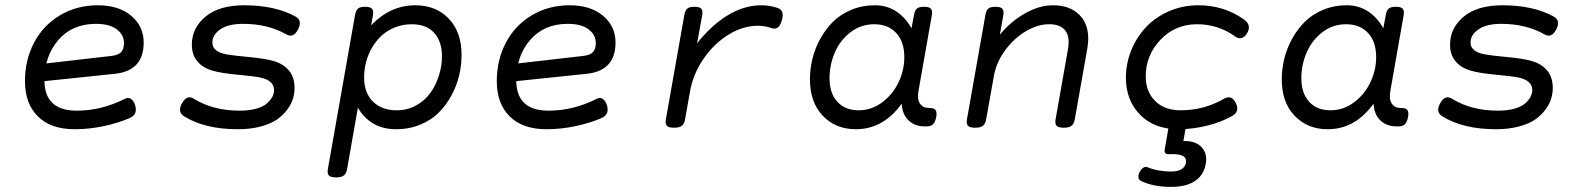

<svg xmlns="http://www.w3.org/2000/svg" viewBox="-20 -482 6036 732"><path d="M75.2 -172.9Q75.2 -86.9 124.5 -38.1Q173.8 10.7 265.1 10.7Q319.8 10.7 375.7 -1.2Q431.6 -13.2 475.1 -32.2Q505.9 -45.9 495.1 -81.1Q489.3 -99.1 478.3 -105.5Q467.3 -111.8 455.6 -105Q366.7 -60.1 272.5 -60.1Q149.4 -60.1 149.4 -176.3Q149.4 -268.1 202.4 -329.6Q255.4 -391.1 345.7 -391.1Q397 -391.1 424.8 -370.4Q452.6 -349.6 452.6 -317.4Q452.6 -294.9 441.7 -283.2Q430.7 -271.5 403.3 -268.6L139.2 -238.3L123 -169.9L418.5 -200.7Q527.8 -212.4 527.8 -319.8Q527.8 -381.8 480.2 -421.9Q432.6 -461.9 353 -461.9Q272 -461.9 208 -423.3Q144 -384.8 109.6 -318.8Q75.2 -252.9 75.2 -172.9Z M711.4 -312Q711.4 -273.4 731.9 -248.8Q752.4 -224.1 787.6 -213.4Q821.3 -203.1 884.8 -197.3Q948.2 -191.4 972.2 -186.5Q1024.9 -175.3 1024.9 -138.2Q1024.9 -126 1018.6 -113.5Q1012.2 -101.1 998.5 -88.4Q984.9 -75.7 957.8 -67.9Q930.7 -60.1 894 -60.1Q791.5 -60.1 718.3 -106Q692.4 -122.1 673.3 -87.4Q655.3 -54.7 682.6 -38.1Q761.7 10.7 886.7 10.7Q935.5 10.7 974.4 0.2Q1013.2 -10.3 1036.6 -26.9Q1060.1 -43.5 1075.7 -64.9Q1091.3 -86.4 1097.2 -106.4Q1103 -126.5 1103 -146.5Q1103 -187.5 1081.8 -212.9Q1060.5 -238.3 1024.4 -249Q991.7 -258.8 928.5 -264.6Q865.2 -270.5 842.8 -274.9Q789.6 -285.2 789.6 -319.8Q789.6 -349.1 819.8 -370.1Q850.1 -391.1 906.7 -391.1Q1001.5 -391.1 1072.3 -350.6Q1099.1 -335.4 1116.7 -370.6Q1133.8 -404.3 1106 -419.4Q1027.3 -461.9 911.1 -461.9Q815.4 -461.9 763.4 -418.5Q711.4 -375 711.4 -312Z M1395 -385.7 1401.9 -424.3Q1404.8 -441.4 1398.2 -448.7Q1391.6 -456.1 1372.6 -456.1H1371.6Q1352.5 -456.1 1344.5 -449Q1336.4 -441.9 1333.5 -424.3L1230 162.6Q1227.1 179.7 1233.9 187Q1240.7 194.3 1260.7 194.3H1261.7Q1281.2 194.3 1290.8 187Q1300.3 179.7 1303.2 162.6L1349.1 -97.7L1341.8 -76.2Q1390.1 10.7 1489.7 10.7Q1539.6 10.7 1581.8 -6.6Q1624 -23.9 1652.6 -52.5Q1681.2 -81.1 1701.2 -118.2Q1721.2 -155.3 1730.5 -194.3Q1739.7 -233.4 1739.7 -272.5Q1739.7 -359.4 1691.2 -410.6Q1642.6 -461.9 1563 -461.9Q1468.8 -461.9 1395 -385.7ZM1665 -268.1Q1665 -230 1653.3 -193.4Q1641.6 -156.7 1620.4 -127.2Q1599.1 -97.7 1565.7 -79.6Q1532.2 -61.5 1492.7 -61.5Q1435.5 -61.5 1401.9 -94.7Q1368.2 -127.9 1368.2 -187Q1368.2 -217.3 1376 -246.6Q1383.8 -275.9 1399.2 -301.8Q1414.6 -327.6 1436 -347.2Q1457.5 -366.7 1487.1 -378.2Q1516.6 -389.6 1550.3 -389.6Q1605.5 -389.6 1635.3 -356.7Q1665 -323.7 1665 -268.1Z M1874 -172.9Q1874 -86.9 1923.3 -38.1Q1972.7 10.7 2064 10.7Q2118.7 10.7 2174.6 -1.2Q2230.5 -13.2 2273.9 -32.2Q2304.7 -45.9 2293.9 -81.1Q2288.1 -99.1 2277.1 -105.5Q2266.1 -111.8 2254.4 -105Q2165.5 -60.1 2071.3 -60.1Q1948.2 -60.1 1948.2 -176.3Q1948.2 -268.1 2001.2 -329.6Q2054.2 -391.1 2144.5 -391.1Q2195.8 -391.1 2223.6 -370.4Q2251.5 -349.6 2251.5 -317.4Q2251.5 -294.9 2240.5 -283.2Q2229.5 -271.5 2202.1 -268.6L1938 -238.3L1921.9 -169.9L2217.3 -200.7Q2326.7 -212.4 2326.7 -319.8Q2326.7 -381.8 2279.1 -421.9Q2231.4 -461.9 2151.9 -461.9Q2070.8 -461.9 2006.8 -423.3Q1942.9 -384.8 1908.4 -318.8Q1874 -252.9 1874 -172.9Z M2637.7 -316.9 2657.2 -424.3Q2660.2 -441.4 2653.6 -448.7Q2647 -456.1 2627.9 -456.1H2627Q2607.9 -456.1 2599.9 -449Q2591.8 -441.9 2588.9 -424.3L2518.6 -26.9Q2515.6 -9.8 2522.5 -2.4Q2529.3 4.9 2549.3 4.9H2550.3Q2569.8 4.9 2579.3 -2.4Q2588.9 -9.8 2591.8 -26.9L2610.4 -131.8Q2622.1 -199.7 2662.4 -258.1Q2702.6 -316.4 2757.8 -350.1Q2813 -383.8 2869.1 -383.8Q2895.5 -383.8 2921.4 -375Q2949.7 -364.7 2960.9 -404.8Q2971.7 -442.4 2944.8 -451.7Q2914.1 -461.9 2882.8 -461.9Q2817.9 -461.9 2755.4 -424.3Q2692.9 -386.7 2637.7 -316.9Z M3067.9 -178.7Q3067.9 -92.3 3116.7 -40.8Q3165.5 10.7 3243.2 10.7Q3349.1 10.7 3419.9 -89.8L3417.5 -95.7Q3417.5 -50.3 3441.7 -25.1Q3465.8 0 3506.8 0H3512.2Q3528.8 0 3537.1 -8.1Q3545.4 -16.1 3549.3 -35.2Q3552.7 -54.2 3546.9 -62.3Q3541 -70.3 3524.4 -70.3H3522Q3498.5 -70.3 3487.3 -87.2Q3476.1 -104 3481.9 -136.2L3532.7 -424.3Q3535.6 -441.4 3529.1 -448.7Q3522.5 -456.1 3503.4 -456.1H3502.4Q3483.4 -456.1 3475.3 -449Q3467.3 -441.9 3464.4 -424.3L3455.1 -374Q3432.6 -415 3397 -438.5Q3361.3 -461.9 3315.9 -461.9Q3267.1 -461.9 3225.6 -444.6Q3184.1 -427.2 3155.5 -398.7Q3127 -370.1 3106.7 -333Q3086.4 -295.9 3077.1 -256.8Q3067.9 -217.8 3067.9 -178.7ZM3427.7 -264.2Q3427.7 -214.4 3405.8 -168.2Q3383.8 -122.1 3343.3 -91.8Q3302.7 -61.5 3253.9 -61.5Q3201.2 -61.5 3171.9 -94.5Q3142.6 -127.4 3142.6 -183.1Q3142.6 -234.4 3162.4 -281Q3182.1 -327.6 3221.9 -358.6Q3261.7 -389.6 3313 -389.6Q3365.7 -389.6 3396.7 -356.4Q3427.7 -323.2 3427.7 -264.2Z M3792 -349.6 3805.2 -424.3Q3808.1 -441.4 3801.5 -448.7Q3794.9 -456.1 3775.9 -456.1H3774.9Q3755.9 -456.1 3747.8 -449Q3739.7 -441.9 3736.8 -424.3L3666.5 -26.9Q3663.6 -9.8 3670.4 -2.4Q3677.2 4.9 3697.3 4.9H3698.2Q3717.8 4.9 3727.3 -2.4Q3736.8 -9.8 3739.7 -26.9L3769 -191.4Q3778.3 -245.1 3813 -291.5Q3847.7 -337.9 3892.6 -363.8Q3937.5 -389.6 3979.5 -389.6Q4017.1 -389.6 4035.6 -371.8Q4054.2 -354 4054.2 -321.8Q4054.2 -311 4051.8 -295.4L4004.4 -26.9Q4001.5 -9.8 4008.3 -2.4Q4015.1 4.9 4035.2 4.9H4036.1Q4055.7 4.9 4065.2 -2.4Q4074.7 -9.8 4077.6 -26.9L4125.5 -297.9Q4128.9 -316.4 4128.9 -335Q4128.9 -393.1 4093 -427.5Q4057.1 -461.9 3994.6 -461.9Q3942.4 -461.9 3887.7 -430.9Q3833 -399.9 3792 -349.6Z M4272.5 -185.5Q4272.5 -99.6 4326.7 -44.4Q4380.9 10.7 4473.1 10.7Q4526.4 10.7 4581.1 -2.7Q4635.7 -16.1 4677.2 -39.6Q4708 -56.6 4691.4 -89.4Q4674.8 -122.1 4646.5 -105.5Q4570.8 -61.5 4481 -61.5Q4419.4 -61.5 4383.8 -97.2Q4348.1 -132.8 4348.1 -190.9Q4348.1 -271.5 4404.5 -330.6Q4460.9 -389.6 4543.5 -389.6Q4624.5 -389.6 4689.5 -342.8Q4700.2 -334 4712.9 -336.9Q4725.6 -339.8 4734.9 -356Q4752.4 -386.7 4722.7 -407.7Q4646.5 -461.9 4548.8 -461.9Q4488.3 -461.9 4435.8 -438.7Q4383.3 -415.5 4347.9 -377.2Q4312.5 -338.9 4292.5 -289.1Q4272.5 -239.3 4272.5 -185.5ZM4438 -13.7 4420.9 85.4Q4418.5 98.1 4423.1 102.3Q4427.7 106.4 4436.5 106Q4502 102.1 4502 132.3Q4502 149.9 4487.8 160.9Q4473.6 171.9 4445.3 171.9Q4394.5 171.9 4354 155.3Q4346.2 152.3 4338.4 157.7Q4330.6 163.1 4325.2 172.9Q4319.8 182.1 4320.3 192.4Q4320.8 202.6 4328.6 207Q4374.5 230.5 4444.8 230.5Q4518.6 230.5 4552.2 194.3Q4564.9 181.2 4571.8 161.9Q4578.6 142.6 4578.6 126Q4578.6 94.7 4556.6 74.7Q4534.7 54.7 4491.7 55.7L4503.9 -13.7Z M4866.7 -178.7Q4866.7 -92.3 4915.5 -40.8Q4964.4 10.7 5042 10.7Q5147.9 10.7 5218.8 -89.8L5216.3 -95.7Q5216.3 -50.3 5240.5 -25.1Q5264.6 0 5305.7 0H5311Q5327.6 0 5335.9 -8.1Q5344.2 -16.1 5348.1 -35.2Q5351.6 -54.2 5345.7 -62.3Q5339.8 -70.3 5323.2 -70.3H5320.8Q5297.4 -70.3 5286.1 -87.2Q5274.9 -104 5280.8 -136.2L5331.5 -424.3Q5334.5 -441.4 5327.9 -448.7Q5321.3 -456.1 5302.2 -456.1H5301.3Q5282.2 -456.1 5274.2 -449Q5266.1 -441.9 5263.2 -424.3L5253.9 -374Q5231.4 -415 5195.8 -438.5Q5160.2 -461.9 5114.7 -461.9Q5065.9 -461.9 5024.4 -444.6Q4982.9 -427.2 4954.3 -398.7Q4925.8 -370.1 4905.5 -333Q4885.3 -295.9 4876 -256.8Q4866.7 -217.8 4866.7 -178.7ZM5226.6 -264.2Q5226.6 -214.4 5204.6 -168.2Q5182.6 -122.1 5142.1 -91.8Q5101.6 -61.5 5052.7 -61.5Q5000 -61.5 4970.7 -94.5Q4941.4 -127.4 4941.4 -183.1Q4941.4 -234.4 4961.2 -281Q4981 -327.6 5020.8 -358.6Q5060.5 -389.6 5111.8 -389.6Q5164.6 -389.6 5195.6 -356.4Q5226.6 -323.2 5226.6 -264.2Z M5508.3 -312Q5508.3 -273.4 5528.8 -248.8Q5549.3 -224.1 5584.5 -213.4Q5618.2 -203.1 5681.6 -197.3Q5745.1 -191.4 5769 -186.5Q5821.8 -175.3 5821.8 -138.2Q5821.8 -126 5815.4 -113.5Q5809.1 -101.1 5795.4 -88.4Q5781.7 -75.7 5754.6 -67.9Q5727.5 -60.1 5690.9 -60.1Q5588.4 -60.1 5515.1 -106Q5489.3 -122.1 5470.2 -87.4Q5452.1 -54.7 5479.5 -38.1Q5558.6 10.7 5683.6 10.7Q5732.4 10.7 5771.2 0.2Q5810.1 -10.3 5833.5 -26.9Q5856.9 -43.5 5872.6 -64.9Q5888.2 -86.4 5894 -106.4Q5899.9 -126.5 5899.9 -146.5Q5899.9 -187.5 5878.7 -212.9Q5857.4 -238.3 5821.3 -249Q5788.6 -258.8 5725.3 -264.6Q5662.1 -270.5 5639.6 -274.9Q5586.4 -285.2 5586.4 -319.8Q5586.4 -349.1 5616.7 -370.1Q5647 -391.1 5703.6 -391.1Q5798.3 -391.1 5869.1 -350.6Q5896 -335.4 5913.6 -370.6Q5930.7 -404.3 5902.8 -419.4Q5824.2 -461.9 5708 -461.9Q5612.3 -461.9 5560.3 -418.5Q5508.3 -375 5508.3 -312Z"/></svg>

Font: Courier Prime Code
Style: Italic
Weight: 400
Italic angle: -10°
Designer: Alan Dague-Greene
Foundry: Quote-Unquote Apps
Version: Version 3.18